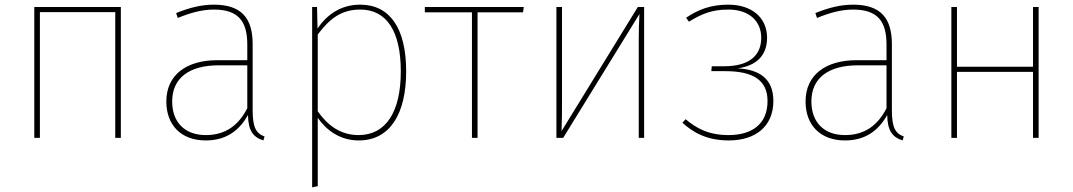

<svg xmlns="http://www.w3.org/2000/svg" viewBox="-20 -591 4600 823"><path d="M474 0H498V-561H127V0H151V-539H474Z M1063 -119V-402C1063 -512 1016 -571 897 -571C843 -571 792 -558 735 -535L742 -514C798 -537 847 -550 897 -550C1004 -550 1040 -497 1040 -400V-333H912C779 -333 693 -270 693 -156C693 -56 755 11 862 11C945 11 1003 -27 1043 -98C1044 -31 1065 -3 1109 11L1114 -6C1078 -19 1063 -44 1063 -119ZM862 -12C772 -12 718 -67 718 -156C718 -258 793 -311 917 -311H1040V-127C1003 -55 948 -12 862 -12Z M1524 -571C1440 -571 1382 -528 1341 -469L1339 -561H1318V212L1342 207V-86C1379 -33 1437 11 1518 11C1651 11 1721 -102 1721 -285C1721 -470 1651 -571 1524 -571ZM1517 -12C1439 -12 1384 -54 1342 -114V-443C1390 -507 1440 -550 1524 -550C1637 -550 1698 -458 1698 -285C1698 -111 1634 -12 1517 -12Z M2225 -561H1801V-538H2003V0H2027V-538H2222Z M2741 -561H2714L2387 -29C2389 -79 2389 -117 2389 -158V-561H2365V0H2394L2721 -531C2719 -496 2718 -464 2718 -426V0H2741Z M3102 -571C3028 -571 2974 -551 2921 -515L2933 -498C2986 -530 3029 -550 3102 -550C3192 -550 3243 -500 3243 -429C3243 -355 3194 -307 3084 -307H3031L3029 -286H3089C3207 -286 3270 -248 3270 -158C3270 -58 3202 -12 3103 -12C3016 -12 2964 -42 2919 -80L2905 -65C2950 -24 3009 11 3104 11C3219 11 3295 -50 3295 -158C3295 -253 3236 -293 3142 -298C3221 -309 3268 -352 3268 -429C3268 -516 3202 -571 3102 -571Z M3803 -119V-402C3803 -512 3756 -571 3637 -571C3583 -571 3532 -558 3475 -535L3482 -514C3538 -537 3587 -550 3637 -550C3744 -550 3780 -497 3780 -400V-333H3652C3519 -333 3433 -270 3433 -156C3433 -56 3495 11 3602 11C3685 11 3743 -27 3783 -98C3784 -31 3805 -3 3849 11L3854 -6C3818 -19 3803 -44 3803 -119ZM3602 -12C3512 -12 3458 -67 3458 -156C3458 -258 3533 -311 3657 -311H3780V-127C3743 -55 3688 -12 3602 -12Z M4408 0H4432V-561H4408V-305H4082V-561H4058V0H4082V-283H4408Z"/></svg>

Font: Glow Sans SC Normal Thin
Style: Regular
Weight: 100
Designer: Ryoko NISHIZUKA (kana, bopomofo & ideographs); Paul D. Hunt (Latin, Greek & Cyrillic); Sandoll Communications, Soo-young
Version: Version 0.93